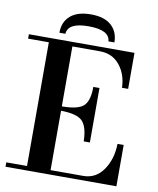

<svg xmlns="http://www.w3.org/2000/svg" viewBox="-98 -1000 887 1076"><g transform="rotate(10 345.5 -462.0)"><path d="M415 -216Q413 -300 381.5 -331Q350 -362 260 -363V-25H446Q517 -25 559.5 -86Q602 -147 604 -235H639V0H8V-25H126V-729H8V-754H609V-549H574Q572 -625 530 -677Q488 -729 416 -729H260V-388Q351 -388 383 -417Q415 -446 415 -526H450V-216ZM209 -792H175Q175 -854 215.5 -889Q256 -924 332 -924Q409 -924 448.5 -888Q488 -852 488 -792H454Q450 -856 330 -856Q213 -856 209 -792Z"/></g></svg>

Font: Libre Bodoni
Style: Regular
Weight: 400
Designer: Pablo Impallari, Rodrigo Fuenzalida
Foundry: Pablo Impallari, Rodrigo Fuenzalida
Version: Version 1.001